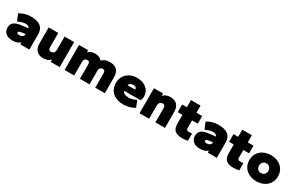

<svg xmlns="http://www.w3.org/2000/svg" viewBox="159 -1859 4758 3124"><g transform="rotate(30 2538.0 -297.0)"><path d="M195 10C267 10 304 -2 344 -39V0H514V-286C514 -421 427 -480 270 -480C203 -480 131 -463 60 -420L112 -295C175 -324 216 -335 255 -335C287 -335 318 -324 329 -293L195 -277C104 -266 26 -233 26 -134C26 -35 104 10 195 10ZM257 -121C224 -121 208 -129 208 -146C208 -163 224 -173 257 -178L334 -189V-180C334 -148 301 -121 257 -121Z M776 10C841 10 885 -11 914 -46V0H1084V-470H904V-223C904 -167 874 -144 835 -144C802 -144 786 -166 786 -203V-470H606V-174C606 -49 672 10 776 10Z M1932 0V-296C1932 -419 1872 -480 1753 -480C1686 -480 1637 -461 1608 -422C1580 -461 1532 -480 1479 -480C1418 -480 1375 -461 1346 -429V-470H1176V0H1356V-247C1356 -303 1381 -326 1420 -326C1453 -326 1464 -304 1464 -267V0H1644V-247C1644 -303 1669 -326 1708 -326C1741 -326 1752 -304 1752 -267V0Z M2282 10C2358 10 2432 -10 2492 -49L2443 -169C2402 -148 2353 -131 2302 -131C2235 -131 2195 -150 2186 -191H2493C2504 -214 2512 -247 2512 -274C2512 -397 2408 -480 2263 -480C2117 -480 2004 -385 2004 -235C2004 -66 2134 10 2282 10ZM2267 -349C2310 -349 2330 -330 2330 -307C2330 -304 2329 -301 2328 -297H2186C2193 -325 2220 -349 2267 -349Z M3062 0V-296C3062 -421 2996 -480 2892 -480C2827 -480 2783 -459 2754 -424V-470H2584V0H2764V-247C2764 -303 2794 -326 2833 -326C2866 -326 2882 -304 2882 -267V0Z M3385 6C3424 6 3463 1 3490 -6V-142C3474 -139 3446 -138 3429 -138C3394 -138 3382 -155 3382 -179V-326H3490V-470H3382V-604H3202V-470H3114V-326H3202V-161C3202 -49 3254 6 3385 6Z M3717 10C3789 10 3826 -2 3866 -39V0H4036V-286C4036 -421 3949 -480 3792 -480C3725 -480 3653 -463 3582 -420L3634 -295C3697 -324 3738 -335 3777 -335C3809 -335 3840 -324 3851 -293L3717 -277C3626 -266 3548 -233 3548 -134C3548 -35 3626 10 3717 10ZM3779 -121C3746 -121 3730 -129 3730 -146C3730 -163 3746 -173 3779 -178L3856 -189V-180C3856 -148 3823 -121 3779 -121Z M4349 6C4388 6 4427 1 4454 -6V-142C4438 -139 4410 -138 4393 -138C4358 -138 4346 -155 4346 -179V-326H4454V-470H4346V-604H4166V-470H4078V-326H4166V-161C4166 -49 4218 6 4349 6Z M4781 10C4937 10 5050 -88 5050 -235C5050 -381 4937 -480 4781 -480C4625 -480 4512 -381 4512 -235C4512 -88 4625 10 4781 10ZM4781 -144C4730 -144 4694 -179 4694 -235C4694 -291 4730 -326 4781 -326C4832 -326 4868 -291 4868 -235C4868 -179 4832 -144 4781 -144Z"/></g></svg>

Font: Gantari Black
Style: Regular
Weight: 900
Designer: Anugrah Pasau
Foundry: Lafontype
Version: Version 1.000